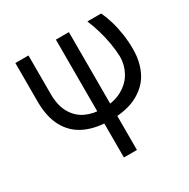

<svg xmlns="http://www.w3.org/2000/svg" viewBox="-169 -685 1052 1068"><g transform="rotate(-30 357.5 -151.5)"><path d="M151.2 -530.4V-283.1Q151.2 -207.5 179.6 -159.4Q207.9 -111.2 255.2 -89.4Q302.5 -67.7 361.9 -67.7Q436.8 -67.7 488.1 -97Q539.4 -126.4 564.2 -172.5Q589.1 -218.6 589.1 -270Q587.7 -311.1 580.1 -356.5Q572.5 -401.9 559.4 -446.3Q546.3 -490.7 529.7 -530.4H618.1Q632.9 -500 645.5 -458.6Q658.1 -417.1 665.4 -368.3Q672.7 -319.4 672.7 -270Q672.7 -191.6 642.3 -129Q611.9 -66.3 543.3 -28.3Q474.8 9.7 366 9.7Q272.4 9.7 205.6 -21.8Q138.8 -53.2 102.9 -118.4Q67 -183.7 67 -283.1V-530.4ZM410.9 -530.4V226.5H327.3V-530.4Z"/></g></svg>

Font: Pretendard Variable
Style: Regular
Weight: 400
Designer: Base glyphs from Inter by Rasmus Andersson; Hangul glyphs from Noto Sans CJK(Source Han Sans) by Jang Soo-young and Kang
Foundry: Kil Hyung-jin
Version: Version 1.100;FEAKit 1.0